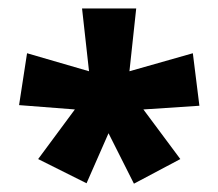

<svg xmlns="http://www.w3.org/2000/svg" viewBox="-20 -780 519 457"><path d="M288.1 -610.4 439 -653.3 454.6 -528.3 321.3 -519.5 409.2 -401.4 298.8 -342.8 238.3 -462.9 186 -343.8 70.8 -401.4 158.2 -519.5 25.4 -529.8 44.4 -653.3 191.9 -610.4 175.3 -759.8H304.2Z"/></svg>

Font: Open Sans Hebrew Condensed Extra Bold
Style: Regular
Weight: 800
Width: 3
Foundry: Ascender Corporation, Yanek Iontef
Version: Version 2.001;PS 002.001;hotconv 1.0.70;makeotf.lib2.5.58329